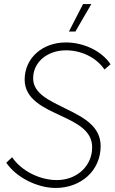

<svg xmlns="http://www.w3.org/2000/svg" viewBox="-20 -920 569 950"><path d="M255 10C381 10 478 -76 478 -197C478 -294 396 -338 308 -381C226 -422 144 -456 144 -533C144 -613 215 -671 306 -671C383 -671 456 -636 497 -576L527 -602C484 -667 395 -710 306 -710C189 -710 102 -632 102 -526C102 -428 198 -386 282 -347C364 -309 436 -272 436 -191C436 -99 361 -29 261 -29C177 -29 86 -74 40 -142L11 -115C60 -42 165 10 255 10ZM432 -900H391L321 -764H353Z"/></svg>

Font: Fixel Text 20240404 ExtraLight
Style: Italic
Weight: 200
Width: 4
Italic angle: -10°
Designer: AlfaBravo + MacPaw
Foundry: Kyrylo Tkachov, Marchela Mozhyna, Serhii Makarenko, Maria Weinstein, Zakhar Kryvoshyya
Version: Version 1.211;Glyphs 3.2 (3225)